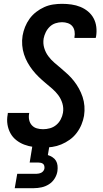

<svg xmlns="http://www.w3.org/2000/svg" viewBox="-20 -763 540 1003"><path d="M205 8Q179 8 154 4.5Q129 1 106.5 -7.5Q84 -16 65 -31Q46 -46 34.5 -67Q23 -88 19 -113Q15 -138 20 -164Q20 -166 20.5 -168Q21 -170 21 -173H133Q133 -172 132.5 -171Q132 -170 132 -169Q129 -152 132.5 -136Q136 -120 146.5 -108.5Q157 -97 172.5 -92.5Q188 -88 205 -88Q223 -88 241 -93Q259 -98 273.5 -110Q288 -122 297 -139Q306 -156 309 -174Q313 -199 306 -222.5Q299 -246 285 -265Q271 -284 253 -299.5Q235 -315 217 -330Q199 -345 182 -361.5Q165 -378 150.5 -396.5Q136 -415 124.5 -435.5Q113 -456 105.5 -479Q98 -502 96 -527Q94 -552 98 -577Q102 -600 111 -622.5Q120 -645 134.5 -665Q149 -685 169 -700.5Q189 -716 211.5 -726Q234 -736 257.5 -739.5Q281 -743 304 -743Q329 -743 353.5 -739.5Q378 -736 400 -727Q422 -718 440 -703Q458 -688 469 -667.5Q480 -647 483 -622.5Q486 -598 482 -573Q481 -571 481 -569Q481 -567 480 -565H369Q369 -566 369 -567Q369 -568 369 -569Q372 -584 369.5 -599.5Q367 -615 358 -626Q349 -637 334.5 -642Q320 -647 304 -647Q287 -647 270 -641.5Q253 -636 240 -623.5Q227 -611 219 -594.5Q211 -578 208 -562Q204 -536 211 -512.5Q218 -489 232 -470Q246 -451 264 -435.5Q282 -420 300 -405Q318 -390 335 -374Q352 -358 366.5 -339.5Q381 -321 392.5 -300Q404 -279 411.5 -256.5Q419 -234 421 -209Q423 -184 419 -158Q415 -135 405.5 -112Q396 -89 380.5 -68.5Q365 -48 344 -33Q323 -18 300 -8.5Q277 1 253 4.5Q229 8 205 8ZM57 220 70 145H170Q176 145 183 143.5Q190 142 196 139Q202 136 206.5 130Q211 124 212 118Q213 111 211.5 104Q210 97 205 93Q200 89 193.5 87.5Q187 86 180 86H135L149 0H238L230 47Q243 51 254.5 58.5Q266 66 272.5 77Q279 88 280.5 102Q282 116 280 131Q277 151 265.5 169.5Q254 188 236 199.5Q218 211 197.5 215.5Q177 220 157 220Z"/></svg>

Font: Iosevka SS04 Oblique
Style: Bold
Weight: 700
Italic angle: -9°
Monospace: yes
Designer: Belleve Invis
Foundry: Belleve Invis
Version: Version 19.0.0; ttfautohint (v1.8.4)